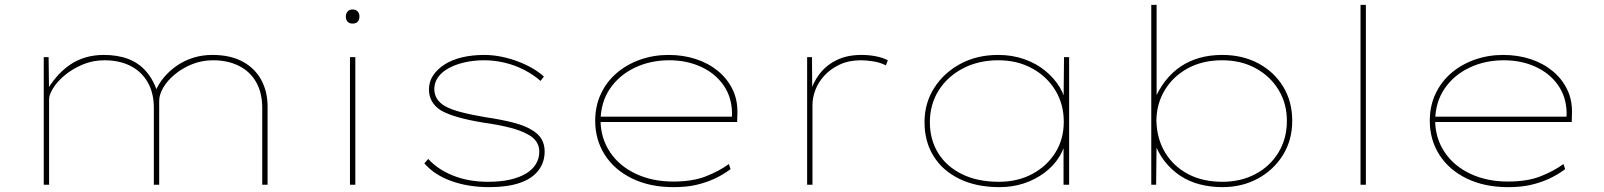

<svg xmlns="http://www.w3.org/2000/svg" viewBox="-20 -760 6598 790"><path d="M160 0V-525H180L182 -371L166 -376Q187 -414 212.5 -443.5Q238 -473 268 -493.5Q298 -514 333 -524Q368 -534 407 -534Q464 -534 507.5 -517.5Q551 -501 581.5 -466Q612 -431 630 -375L623 -374L619 -383Q633 -417 657 -444.5Q681 -472 711 -492Q741 -512 777 -523Q813 -534 854 -534Q927 -534 977.5 -507Q1028 -480 1054.5 -432Q1081 -384 1081 -321V0H1059V-316Q1059 -378 1034 -422Q1009 -466 963 -489Q917 -512 857 -512Q811 -512 771 -496Q731 -480 700 -454.5Q669 -429 652 -400Q635 -371 635 -345V0H613V-316Q613 -378 587.5 -422Q562 -466 516.5 -489Q471 -512 410 -512Q361 -512 319 -494Q277 -476 246 -450Q215 -424 198.5 -397Q182 -370 182 -352V0Z M1420 0V-525H1442V0ZM1431 -663Q1417 -663 1410 -671Q1403 -679 1403 -692Q1403 -704 1410 -712.5Q1417 -721 1431 -721Q1444 -721 1451.5 -713Q1459 -705 1459 -692Q1459 -679 1452 -671Q1445 -663 1431 -663Z M1994 10Q1906 10 1836 -15.5Q1766 -41 1726 -88L1742 -106Q1782 -62 1845.5 -37Q1909 -12 1988 -12Q2040 -12 2079 -21Q2118 -30 2144.5 -46Q2171 -62 2185 -85Q2199 -108 2199 -136Q2199 -184 2148 -209Q2123 -223 2079 -234.5Q2035 -246 1972 -255Q1909 -265 1864 -278Q1819 -291 1794 -306Q1770 -321 1757.5 -342.5Q1745 -364 1745 -392Q1745 -424 1762 -449.5Q1779 -475 1809 -494.5Q1839 -514 1881 -524Q1923 -534 1973 -534Q2015 -534 2060 -523Q2105 -512 2146.5 -492Q2188 -472 2218 -445L2204 -427Q2176 -452 2137.5 -472Q2099 -492 2056.5 -502Q2014 -512 1973 -512Q1928 -512 1890 -503Q1852 -494 1824.5 -478.5Q1797 -463 1782 -441.5Q1767 -420 1767 -394Q1767 -372 1777.5 -354.5Q1788 -337 1810 -324Q1834 -310 1875.5 -299Q1917 -288 1976 -278Q2044 -268 2092 -255.5Q2140 -243 2167 -226Q2195 -210 2208 -188Q2221 -166 2221 -137Q2221 -91 2194.5 -57.5Q2168 -24 2117.5 -7Q2067 10 1994 10Z M2751 10Q2654 10 2581 -25.5Q2508 -61 2468.5 -123Q2429 -185 2429 -263Q2429 -324 2452.5 -374Q2476 -424 2517.5 -459.5Q2559 -495 2614 -514.5Q2669 -534 2731 -534Q2791 -534 2843 -517Q2895 -500 2934 -468Q2973 -436 2994.5 -391.5Q3016 -347 3014 -291L3013 -258H2441V-280H3002L2991 -270L2992 -295Q2991 -361 2956.5 -410Q2922 -459 2863.5 -485.5Q2805 -512 2734 -512Q2656 -512 2592 -481.5Q2528 -451 2490 -395.5Q2452 -340 2451 -263Q2452 -191 2490 -134Q2528 -77 2596 -45Q2664 -13 2750 -13Q2830 -13 2884.5 -34.5Q2939 -56 2979 -85L2986 -64Q2952 -39 2917.5 -23.5Q2883 -8 2843.5 1Q2804 10 2751 10Z M3301 0V-525H3321L3322 -379L3312 -374Q3325 -421 3353 -457Q3381 -493 3424 -513.5Q3467 -534 3524 -534Q3555 -534 3583.5 -528.5Q3612 -523 3633 -512L3625 -491Q3602 -503 3573 -507.5Q3544 -512 3523 -512Q3473 -512 3435.5 -494.5Q3398 -477 3372.5 -449.5Q3347 -422 3335 -390Q3323 -358 3323 -329V0Z M4093 10Q3997 10 3927.5 -24Q3858 -58 3821 -118Q3784 -178 3784 -257Q3784 -336 3824 -398.5Q3864 -461 3932 -497.5Q4000 -534 4087 -534Q4145 -534 4194.5 -516.5Q4244 -499 4280.5 -469Q4317 -439 4339.5 -402.5Q4362 -366 4365 -329H4356L4358 -525H4379V0H4356V-186L4368 -201Q4363 -155 4339.5 -116.5Q4316 -78 4278 -49.5Q4240 -21 4193 -5.5Q4146 10 4093 10ZM4090 -12Q4167 -12 4227 -44Q4287 -76 4322 -131.5Q4357 -187 4357 -259Q4357 -331 4322.5 -388Q4288 -445 4227 -478.5Q4166 -512 4088 -512Q4006 -512 3942 -478.5Q3878 -445 3842 -387.5Q3806 -330 3806 -257Q3806 -186 3840 -130.5Q3874 -75 3938 -43.5Q4002 -12 4090 -12Z M5010 10Q4961 10 4916.5 -1.5Q4872 -13 4836 -37Q4800 -61 4772 -96.5Q4744 -132 4728 -180L4739 -179L4737 0H4717V-740H4739V-344L4727 -343Q4747 -391 4774.5 -426.5Q4802 -462 4837.5 -486Q4873 -510 4916 -522Q4959 -534 5009 -534Q5093 -534 5158 -499Q5223 -464 5260 -403Q5297 -342 5297 -263Q5297 -184 5259 -122.5Q5221 -61 5156 -25.5Q5091 10 5010 10ZM5010 -12Q5085 -12 5145 -43.5Q5205 -75 5240 -132Q5275 -189 5275 -263Q5275 -334 5240.5 -390.5Q5206 -447 5146 -479.5Q5086 -512 5009 -512Q4928 -512 4867.5 -479Q4807 -446 4773 -390Q4739 -334 4738 -264Q4740 -188 4774.5 -131.5Q4809 -75 4869 -43.5Q4929 -12 5010 -12Z M5578 0V-740H5600V0Z M6185 10Q6088 10 6015 -25.5Q5942 -61 5902.5 -123Q5863 -185 5863 -263Q5863 -324 5886.5 -374Q5910 -424 5951.5 -459.5Q5993 -495 6048 -514.5Q6103 -534 6165 -534Q6225 -534 6277 -517Q6329 -500 6368 -468Q6407 -436 6428.5 -391.5Q6450 -347 6448 -291L6447 -258H5875V-280H6436L6425 -270L6426 -295Q6425 -361 6390.5 -410Q6356 -459 6297.5 -485.5Q6239 -512 6168 -512Q6090 -512 6026 -481.5Q5962 -451 5924 -395.5Q5886 -340 5885 -263Q5886 -191 5924 -134Q5962 -77 6030 -45Q6098 -13 6184 -13Q6264 -13 6318.5 -34.5Q6373 -56 6413 -85L6420 -64Q6386 -39 6351.5 -23.5Q6317 -8 6277.5 1Q6238 10 6185 10Z"/></svg>

Font: Lexend Peta Thin
Style: Regular
Weight: 250
Version: Version 1.007